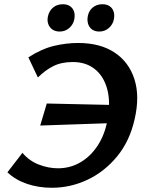

<svg xmlns="http://www.w3.org/2000/svg" viewBox="-20 -874 689 907"><path d="M225 13Q162 13 107.5 -5.5Q53 -24 15 -60L86 -152Q118 -114 163.5 -96.5Q209 -79 254 -79Q312 -79 360.5 -107.5Q409 -136 442.5 -188Q476 -240 488 -309Q503 -392 486.5 -453Q470 -514 428 -547.5Q386 -581 324 -581Q270 -581 231.5 -561.5Q193 -542 159 -508L114 -603Q176 -643 234 -657Q292 -671 349 -671Q453 -671 521 -626Q589 -581 615 -500Q641 -419 616 -311Q593 -208 533.5 -135.5Q474 -63 393.5 -25Q313 13 225 13ZM170 -281 201 -385 519 -378 494 -292ZM262 -725Q241 -725 227 -735Q213 -745 207.5 -762Q202 -779 207 -799Q213 -824 231.5 -839Q250 -854 277 -854Q297 -854 310.5 -845Q324 -836 329.5 -820Q335 -804 331 -783Q326 -758 307 -741.5Q288 -725 262 -725ZM449 -725Q428 -725 414.5 -735Q401 -745 396 -762Q391 -779 395 -799Q400 -824 418.5 -839Q437 -854 464 -854Q484 -854 497.5 -845Q511 -836 516.5 -820Q522 -804 518 -783Q513 -758 494 -741.5Q475 -725 449 -725Z"/></svg>

Font: Ysabeau Office
Style: Bold Italic
Weight: 700
Italic angle: -12°
Designer: Christian Thalmann (Catharsis Fonts)
Version: Version 2.001;gftools[0.9.30]; featfreeze: tnum,lnum,ss02